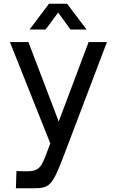

<svg xmlns="http://www.w3.org/2000/svg" viewBox="-20 -729 631 1027"><path d="M65 278H156C245 278 259 268 323 99L552 -504H454L294 -79L132 -504H33L249 38L223 107C195 180 177 189 104 187L68 186ZM138 -571H224L291 -662L357 -571H443L339 -709H242Z"/></svg>

Font: Hibana 45 SubMedium
Style: Regular
Weight: 500
Width: 6
Designer: pygmalion
Foundry: ybstudio
Version: Version 2021.007;FEAKit 1.0